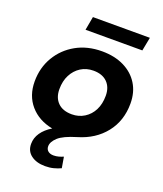

<svg xmlns="http://www.w3.org/2000/svg" viewBox="-169 -832 992 1172"><g transform="rotate(20 327.0 -245.5)"><path d="M265 232Q209 232 174 206Q139 180 139 133Q139 94 162 60.5Q185 27 228 1Q136 -17 82.5 -79Q29 -141 29 -233Q29 -322 71 -393Q113 -464 186 -505Q259 -546 354 -546Q436 -546 497 -516Q558 -486 591.5 -432Q625 -378 625 -305Q625 -193 562 -113.5Q499 -34 390 -2Q306 23 274 52.5Q242 82 242 111Q242 131 255.5 142Q269 153 291 153Q308 153 324.5 148.5Q341 144 354 138L366 209Q345 219 320 225.5Q295 232 265 232ZM310 -121Q355 -121 391 -143.5Q427 -166 447 -205.5Q467 -245 467 -298Q467 -353 435 -385Q403 -417 345 -417Q299 -417 263.5 -394.5Q228 -372 207.5 -332.5Q187 -293 187 -240Q187 -185 219 -153Q251 -121 310 -121ZM213 -635 229 -723H599L582 -635Z"/></g></svg>

Font: Montserrat
Style: Bold Italic
Weight: 700
Italic angle: -11.3°
Designer: Julieta Ulanovsky
Foundry: Julieta Ulanovsky
Version: Version 9.000; ttfautohint (v1.8.4.7-5d5b)